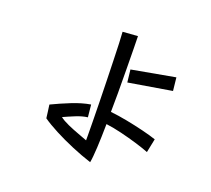

<svg xmlns="http://www.w3.org/2000/svg" viewBox="-134 -933 1268 1155"><g transform="rotate(20 500.0 -355.5)"><path d="M850 -124Q817 -137 767.5 -152Q718 -167 664.5 -180Q611 -193 564 -199Q563 -114 559.5 -47.5Q556 19 550 50Q488 30 424 3Q360 -24 304.5 -53Q249 -82 212 -108Q212 -108 210.5 -120Q209 -132 207 -148Q205 -164 203 -177Q201 -190 201 -192Q257 -219 319.5 -244Q382 -269 437 -278L445 -199Q411 -195 369.5 -178Q328 -161 298 -147Q318 -131 354 -115Q390 -99 426 -86Q462 -73 482 -65V-97Q482 -134 481 -189Q480 -244 479 -309.5Q478 -375 476 -442.5Q474 -510 472.5 -571.5Q471 -633 469 -681Q467 -729 465 -754L561 -761Q562 -736 562.5 -680.5Q563 -625 564 -550.5Q565 -476 565 -395Q565 -366 564.5 -336Q564 -306 564 -277Q613 -272 670 -261Q727 -250 780 -237Q833 -224 868 -212ZM587 -557 863 -607 872 -523 596 -477Z"/></g></svg>

Font: Moralerspace Krypton JPDOC
Style: Regular
Weight: 400
Version: v0.0.6; ttfautohint (v1.8.4.7-5d5b-dirty) -l 6 -r 45 -G 200 